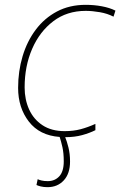

<svg xmlns="http://www.w3.org/2000/svg" viewBox="-20 -558 498 795"><path d="M177 217Q161 217 149 214Q137 211 131 208L136 184Q142 187 152.5 189.5Q163 192 178 192Q207 192 225.5 172Q244 152 244 110Q244 76 238.5 51.5Q233 27 227 9Q144 3 99.5 -54.5Q55 -112 55 -194Q55 -263 73.5 -325Q92 -387 128 -435Q164 -483 216 -510.5Q268 -538 335 -538Q369 -538 401.5 -532Q434 -526 458 -514L450 -489Q425 -502 393.5 -507.5Q362 -513 335 -513Q257 -513 200.5 -470Q144 -427 113 -355.5Q82 -284 82 -196Q82 -146 100.5 -105Q119 -64 156 -39.5Q193 -15 248 -15Q284 -15 314 -23Q344 -31 375 -45V-19Q351 -7 320 1.5Q289 10 250 10Q257 27 263.5 53Q270 79 270 111Q270 161 244 189Q218 217 177 217Z"/></svg>

Font: Noto Sans Thin
Style: Italic
Weight: 100
Italic angle: -12°
Designer: Monotype Design Team
Foundry: Monotype Imaging Inc.
Version: Version 2.013; ttfautohint (v1.8.4.7-5d5b)